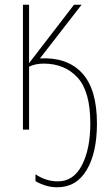

<svg xmlns="http://www.w3.org/2000/svg" viewBox="-20 -548 471 812"><path d="M149 -301 325 -528H293L103 -281V-528H77V0H103V-266Q130 -279 164 -279Q254 -279 308 -220Q362 -161 362 -26Q362 82 326.5 150.5Q291 219 225 219Q174 219 130 189V218Q146 228 170.5 236Q195 244 222 244Q303 244 346.5 171Q390 98 390 -26Q390 -171 327 -239Q264 -307 149 -301Z"/></svg>

Font: Noto Sans Display SemiCondensed Thin
Style: Regular
Weight: 250
Width: 4
Designer: Monotype Design team
Foundry: Monotype Imaging Inc.
Version: 1.000